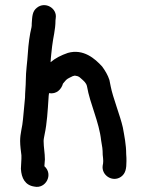

<svg xmlns="http://www.w3.org/2000/svg" viewBox="-20 -738 569 744"><path d="M77 -360C75 -332 71 -302 69 -275C67 -247 58 -222 58 -192C58 -173 61 -153 63 -136V-123C63 -111 61 -96 61 -84C63 -47 78 -20 113 -15C157 -5 188 -62 152 -94C152 -102 154 -113 154 -120C154 -145 149 -167 149 -192C149 -200 152 -211 153 -218C162 -259 165 -311 168 -357C168 -363 169 -370 170 -377C199 -372 218 -392 224 -414C228 -418 231 -423 236 -428C243 -435 255 -439 262 -443C263 -443 265 -444 270 -445L280 -443C286 -441 290 -438 295 -433C305 -424 314 -417 317 -404C329 -334 364 -267 372 -193C376 -171 378 -160 378 -138C379 -129 380 -121 380 -114C380 -105 379 -103 378 -97C372 -59 416 -30 449 -53C467 -66 470 -85 470 -114C470 -122 470 -131 469 -141C469 -177 462 -211 456 -244C446 -289 417 -361 409 -403L404 -428C398 -447 387 -465 376 -480C348 -511 303 -550 243 -533C217 -524 195 -513 176 -497C177 -519 180 -538 182 -559C186 -594 195 -622 195 -659L196 -668C202 -706 155 -734 123 -708C105 -694 105 -675 103 -647C103 -641 103 -636 102 -632C95 -604 90 -566 88 -533C86 -498 80 -462 80 -426C80 -406 77 -379 77 -360Z"/></svg>

Font: Dictator
Style: Regular
Weight: 500
Version: Version MIL.1277